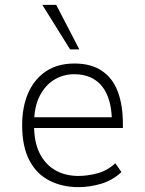

<svg xmlns="http://www.w3.org/2000/svg" viewBox="-20 -761 595 789"><path d="M303 8Q235 8 182 -19.5Q129 -47 100 -103.5Q71 -160 71 -247Q71 -322 96 -379Q121 -436 169 -468Q217 -500 286 -500Q355 -500 399.5 -469.5Q444 -439 464.5 -383.5Q485 -328 485 -252V-235H103V-279H462L440 -256Q440 -355 400 -405.5Q360 -456 285 -456Q239 -456 201.5 -432.5Q164 -409 142 -364.5Q120 -320 120 -254V-246Q120 -176 143.5 -130Q167 -84 208 -61Q249 -38 302 -38Q339 -38 379.5 -48.5Q420 -59 454 -90L479 -54Q443 -20 396 -6Q349 8 303 8ZM268 -558 154 -741H211L306 -558Z"/></svg>

Font: Nunito Sans 7pt SemiCondensed ExtraLight
Style: Regular
Weight: 250
Width: 4
Designer: Vernon Adams
Foundry: Vernon Adams
Version: Version 3.101;gftools[0.9.27]